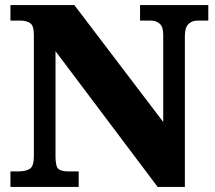

<svg xmlns="http://www.w3.org/2000/svg" viewBox="-20 -734 846 754"><path d="M21 0V-61H54Q81 -61 97 -71Q113 -81 113 -121V-597Q113 -634 98 -643.5Q83 -653 63 -653H21V-714H272L621 -255V-597Q621 -629 607 -641Q593 -653 573 -653H530V-714H798V-653H755Q733 -653 719.5 -639Q706 -625 706 -593V0H599L198 -533V-121Q198 -81 209 -71Q220 -61 246 -61H289V0Z"/></svg>

Font: Noto Serif Telugu Black
Style: Regular
Weight: 900
Designer: Jelle Bosma - Monotype Design Team
Foundry: Monotype Imaging Inc.
Version: Version 2.005; ttfautohint (v1.8.4.7-5d5b)